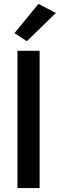

<svg xmlns="http://www.w3.org/2000/svg" viewBox="-20 -959 305 979"><path d="M69 -700V0H182V-700ZM176 -939 54 -790 117 -749 265 -893Z"/></svg>

Font: Mint Spirit
Style: Bold
Weight: 700
Designer: HARENDAL Hirwen
Foundry: Arkandis Digital Foundry.
Version: Version 1.004;FFEdit